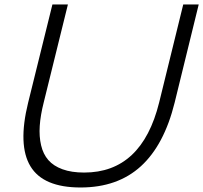

<svg xmlns="http://www.w3.org/2000/svg" viewBox="-20 -830 910 860"><path d="M870.1 -810.1 762.2 -370.1Q715.3 -180.7 611.1 -85.4Q506.8 9.8 340.8 9.8Q173.8 9.8 116.5 -85Q59.1 -179.7 106 -370.1L214.8 -810.1H284.2L175.8 -371.1Q161.1 -313 158 -265.9Q154.8 -218.8 164.1 -179.2Q173.3 -139.6 196.5 -113Q219.7 -86.4 260 -71.8Q300.3 -57.1 356.9 -57.1Q615.2 -57.1 692.9 -371.1L800.8 -810.1Z"/></svg>

Font: Sinkin Sans 300 Light Italic
Style: Regular
Weight: 300
Italic angle: -112°
Designer: Keith Bates
Foundry: K-Type
Version: Sinkin Sans (version 1.0)  by Keith Bates   •   © 2014   www